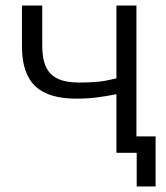

<svg xmlns="http://www.w3.org/2000/svg" viewBox="-20 -550 596 691"><path d="M132 -387V-530H59V-383C59 -250 124 -195 255 -195C310 -195 347 -201 399 -211V0H472V121H540V-59H471V-530H399V-268C384 -264 370 -262 357 -259C333 -255 302 -253 265 -253C169 -253 132 -292 132 -387Z"/></svg>

Font: Cheyenne Sans Light
Style: Regular
Weight: 300
Designer: The Public Sans project authors (U.S. Web Design System), Libre Franklin designed by Pablo Impallari and Rodrigo Fuenzal
Foundry: The Cheyenne Sans Project Authors
Version: Version 2.007